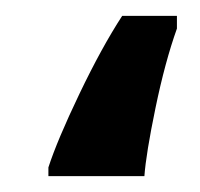

<svg xmlns="http://www.w3.org/2000/svg" viewBox="-20 18 252 242"><path d="M41 240H162Q164 212 176 154Q188 96 203 54V38H134Q108 78 80 136.5Q52 195 41 229Z"/></svg>

Font: Noto Serif ExtraCondensed Extra
Style: Regular
Weight: 800
Width: 3
Designer: Monotype Design Team
Foundry: Monotype Imaging Inc.
Version: Version 1.002